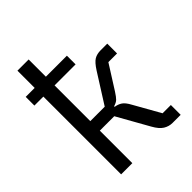

<svg xmlns="http://www.w3.org/2000/svg" viewBox="-209 -854 969 969"><g transform="rotate(-45 275.0 -370.0)"><path d="M85 0V-555H21V-617H85V-740H165V-617H315V-555H165V-300H268L368 -458Q391 -494 409.5 -505Q428 -516 455 -516H502V-446H440L359 -318Q343 -293 333 -283.5Q323 -274 303 -268V-264Q324 -261 340 -250.5Q356 -240 372 -210L451 -70H510V0H452Q427 0 405 -13.5Q383 -27 363 -63L268 -232H165V0Z"/></g></svg>

Font: IBM Plex Sans
Style: Regular
Weight: 400
Designer: Mike Abbink, Paul van der Laan, Pieter van Rosmalen
Foundry: Bold Monday
Version: Version 3.201